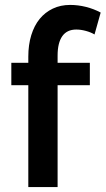

<svg xmlns="http://www.w3.org/2000/svg" viewBox="-20 -760 429 780"><path d="M95 0V-414H26V-505H95V-530Q95 -578 107 -617Q119 -656 141 -683Q163 -710 194.5 -725Q226 -740 265 -740Q297 -740 329 -732Q361 -724 389 -709L364 -620Q349 -629 328.5 -634.5Q308 -640 290 -640Q252 -640 233 -613Q214 -586 214 -534V-505H345V-414H214V0Z"/></svg>

Font: Rising Sun SemiBold
Style: Regular
Weight: 600
Designer: Matt McInerney, Pablo Impallari, Rodrigo Fuenzalida (Raleway font), Stephen Hutchings (Greek), Cristiano Sobral (main ch
Foundry: The Rising Sun Project Authors
Version: Version 4.327; ttfautohint (v1.8.4.7-5d5b-dirty)